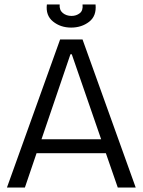

<svg xmlns="http://www.w3.org/2000/svg" viewBox="-20 -836 636 856"><path d="M11 0 248 -660H348L585 0H505L452 -153H143L91 0ZM294 -594 165 -215H431L300 -594ZM189 -816H246Q244 -791 260 -778Q276 -765 299 -765Q320 -765 335.5 -777Q351 -789 348 -816H406Q411 -765 377.5 -739Q344 -713 297 -713Q250 -713 216.5 -740Q183 -767 189 -816Z"/></svg>

Font: Bricolage Grotesque 48pt Light
Style: Regular
Weight: 300
Designer: Mathieu Triay
Foundry: Atelier Triay
Version: Version 1.000; ttfautohint (v1.8.4.7-5d5b);gftools[0.9.32]